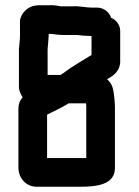

<svg xmlns="http://www.w3.org/2000/svg" viewBox="-20 -671 527 730"><path d="M241 -278H307C308 -272 308 -267 308 -263V-70H159V-235C187 -249 215 -262 241 -278ZM177 -542C190 -540 206 -538 222 -538H273C286 -536 313 -534 328 -534V-462C311 -452 296 -442 282 -434L266 -424C254 -417 240 -407 229 -399C224 -394 216 -391 211 -386H161V-482C161 -487 162 -495 163 -506L165 -535V-542ZM119 39H286C348 39 417 31 417 -32V-265C417 -274 416 -284 415 -296C411 -333 409 -350 387 -370C388 -370 388 -370 389 -371C414 -384 434 -402 437 -432V-553C437 -577 421 -596 403 -603C396 -623 376 -642 350 -642H330C307 -642 279 -649 256 -647H210C197 -650 181 -652 166 -651H135C129 -651 122 -651 115 -650C87 -647 58 -621 56 -591V-535C56 -518 53 -500 52 -484V-341C52 -328 57 -315 66 -301C55 -289 50 -275 50 -258V-34C50 6 79 39 119 39Z"/></svg>

Font: Electronic
Style: ExHv
Weight: 900
Version: Version 1.011